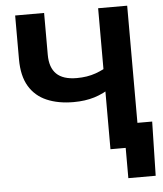

<svg xmlns="http://www.w3.org/2000/svg" viewBox="-59 -779 838 987"><g transform="rotate(-5 360.0 -286.0)"><path d="M316.9 -257.8Q238.3 -257.8 179.4 -283Q120.6 -308.1 88.4 -361.8Q56.2 -415.5 56.2 -501.5V-727.5H205.6V-511.7Q205.6 -445.8 239.5 -412.6Q273.4 -379.4 344.2 -379.4Q398.4 -379.4 442.1 -395Q485.8 -410.6 519 -434.1V-318.8Q472.2 -287.1 424.6 -272.5Q377 -257.8 316.9 -257.8ZM484.4 0V-727.5H634.3V0ZM563 156.2V0H521V-123H710.4L704.1 156.2Z"/></g></svg>

Font: Inter 24pt
Style: Bold
Weight: 700
Designer: Rasmus Andersson
Foundry: rsms
Version: Version 4.001;git-66647c0bb